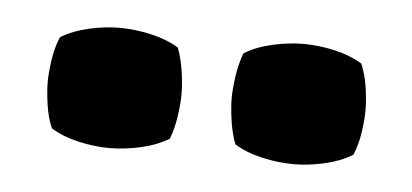

<svg xmlns="http://www.w3.org/2000/svg" viewBox="-27 -731 451 210"><g transform="rotate(5 199.0 -626.0)"><path d="M24.5 -626Q24.5 -636 26.5 -650Q28.5 -664 33.5 -676Q46.5 -684 64 -688Q81.5 -692 98 -692Q114.5 -692 132.2 -688Q150 -684 163 -676Q167.5 -664 169.5 -650Q171.5 -636 171.5 -626Q171.5 -616 169.5 -601.8Q167.5 -587.5 163 -576Q150 -568 132.2 -564Q114.5 -560 98 -560Q81.5 -560 64 -564Q46.5 -568 33.5 -576Q28.5 -587.5 26.5 -601.8Q24.5 -616 24.5 -626ZM226.5 -626Q226.5 -636 228.5 -650Q230.5 -664 235 -676Q248 -684 265.8 -688Q283.5 -692 300 -692Q316.5 -692 334 -688Q351.5 -684 364.5 -676Q369.5 -664 371.5 -650Q373.5 -636 373.5 -626Q373.5 -616 371.5 -601.8Q369.5 -587.5 364.5 -576Q351.5 -568 334 -564Q316.5 -560 300 -560Q283.5 -560 265.8 -564Q248 -568 235 -576Q230.5 -587.5 228.5 -601.8Q226.5 -616 226.5 -626Z"/></g></svg>

Font: Signika SC
Style: Regular
Weight: 300
Designer: Anna Giedryś
Foundry: Anna Giedryś
Version: Version 2.000